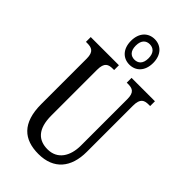

<svg xmlns="http://www.w3.org/2000/svg" viewBox="-294 -1065 1161 1161"><g transform="rotate(45 286.5 -484.5)"><path d="M295 -761C348 -761 390 -799 390 -870C390 -941 348 -979 295 -979C242 -979 200 -941 200 -870C200 -799 242 -761 295 -761ZM295 -804C266 -804 241 -822 241 -870C241 -918 266 -936 295 -936C325 -936 350 -918 350 -870C350 -822 325 -804 295 -804ZM288 10C419 10 486 -73 486 -206V-601C486 -664 512 -673 550 -673H561V-714H361V-673H371C409 -673 434 -664 434 -605V-208C434 -118 392 -49 307 -49C231 -49 179 -93 179 -210V-601C179 -664 205 -673 243 -673H253V-714H12V-673H23C60 -673 87 -664 87 -605V-216C87 -53 165 10 288 10Z"/></g></svg>

Font: Noto Serif Tamil ExtraCondensed
Style: Italic
Weight: 400
Width: 2
Italic angle: -12°
Designer: Indian Type Foundry, Tom Grace, and the Monotype Design Team
Foundry: Monotype Imaging Inc.
Version: Version 2.003